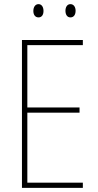

<svg xmlns="http://www.w3.org/2000/svg" viewBox="-20 -907 472 927"><path d="M141 -854C141 -837 149 -823 166 -823C182 -823 190 -836 190 -854C190 -872 182 -887 166 -887C149 -887 141 -871 141 -854ZM296 -855C296 -837 304 -823 320 -823C337 -823 345 -837 345 -855C345 -873 336 -887 320 -887C304 -887 296 -872 296 -855ZM380 0V-25H112V-363H364V-388H112V-689H380V-714H86V0Z"/></svg>

Font: Noto Sans Lao UI Cond Thin
Style: Regular
Weight: 100
Width: 3
Designer: Monotype Design Team
Foundry: Monotype Imaging Inc.
Version: Version 2.000